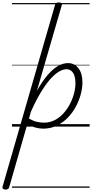

<svg xmlns="http://www.w3.org/2000/svg" viewBox="-98 -1035 753 1570"><path d="M-54 515Q-67 515 -73.5 508.5Q-80 502 -77 491L352 -995Q356 -1006 362 -1010.5Q368 -1015 382 -1015Q398 -1015 404.5 -1009.5Q411 -1004 407 -992L204 -293Q248 -371 291 -421Q334 -471 375.5 -495Q417 -519 458 -519Q511 -519 543.5 -477Q576 -435 576 -361Q576 -314 562 -262.5Q548 -211 521 -161Q494 -111 454.5 -71Q415 -31 365 -7Q315 17 255 17Q224 17 190 7.5Q156 -2 126 -22L-23 496Q-26 506 -33 510.5Q-40 515 -54 515ZM139 -65Q175 -45 205 -38.5Q235 -32 262 -32Q309 -32 349 -52.5Q389 -73 420.5 -107.5Q452 -142 474 -184.5Q496 -227 507.5 -271.5Q519 -316 519 -355Q519 -389 511 -414.5Q503 -440 486 -454.5Q469 -469 445 -469Q405 -469 357 -430.5Q309 -392 257.5 -314.5Q206 -237 154 -120ZM0 490H635V500H0ZM0 -20H635V0H0ZM0 -505H635V-500H0ZM0 -1010H635V-1000H0Z"/></svg>

Font: Playwrite AU NSW Guides
Style: Regular
Weight: 400
Designer: Veronika Burian, José Scaglione
Foundry: TypeTogether
Version: Version 1.003